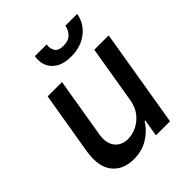

<svg xmlns="http://www.w3.org/2000/svg" viewBox="-206 -871 1006 1006"><g transform="rotate(-45 297.0 -367.5)"><path d="M409.1 -226.2 462.4 -545.5H568.9L478 0H373.6L389.6 -94.5H383.9Q358.3 -50.8 311.6 -21.8Q264.9 7.1 203.5 7.1Q125 7.1 83.6 -44.9Q42.3 -96.9 58.6 -198.5L116.8 -545.5H223L167.3 -211.3Q158.4 -155.5 183.8 -122.5Q209.2 -89.5 258.5 -89.5Q288.4 -89.5 320.3 -104.4Q352.3 -119.3 377 -149.7Q401.6 -180 409.1 -226.2ZM444.2 -741.8H531.6Q521.7 -681.8 473 -643.6Q424.4 -605.5 351.9 -605.5Q280.2 -605.5 244.3 -643.6Q208.5 -681.8 218.4 -741.8H305.4Q301.1 -715.2 313.4 -694.6Q325.6 -674 363.3 -674Q400.9 -674 420.5 -694.4Q440 -714.8 444.2 -741.8Z"/></g></svg>

Font: Inter UI Medium
Style: Italic
Weight: 500
Italic angle: 9.39999°
Designer: Rasmus Andersson
Foundry: rsms
Version: 3.2;8d6f07862